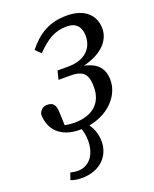

<svg xmlns="http://www.w3.org/2000/svg" viewBox="-134 -563 689 860"><g transform="rotate(-20 210.5 -133.5)"><path d="M171.4 14C292.8 14 376.1 -64.6 376.1 -148.7C376.1 -210.9 340.8 -245.1 259.2 -254.1L258.1 -243.8C379.3 -264.8 420.9 -324.7 420.9 -378.1C420.9 -441.1 376.8 -487.3 289.7 -487.3C206.3 -487.3 151.9 -453.2 102.7 -391.8L127.7 -366.8C178.7 -418.6 216.9 -441.5 273.7 -441.5C317.6 -441.5 339.6 -415.7 339.6 -372.8C339.6 -315.9 301.5 -270.1 217.7 -270.1H167.8L157.7 -229H216.3C282.5 -229 295.7 -198.1 295.7 -144C295.7 -72.2 249.8 -24.3 160.4 -24.3C129.6 -24.3 100.4 -29.2 68.2 -45.1L114.8 -11L111.8 -92.8C110.8 -128.2 97.4 -141.5 71.3 -141.5C55 -141.5 38.9 -133.3 31.8 -111.2C31.8 -37.4 80.5 14 171.4 14ZM54 211C65.2 216.1 83.3 220.1 105.6 220.1C196.6 220.1 245 162.2 245 96.3C245 60.2 233.6 28.9 210.4 0H175.3C184.3 25 189.3 47 189.3 70C189.3 146.9 148.3 183.7 99.5 183.7C89.3 183.7 78.3 181.8 65.2 178.7L54 211Z"/></g></svg>

Font: Source Serif Variable
Style: Italic
Weight: 389
Italic angle: -12°
Designer: Frank Grießhammer
Foundry: Adobe Systems Incorporated
Version: Version 3.001;hotconv 1.0.111;makeotfexe 2.5.65597